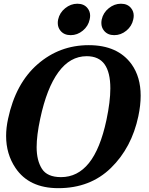

<svg xmlns="http://www.w3.org/2000/svg" viewBox="-20 -981 785 1011"><path d="M287.1 9.8Q132.8 9.8 61.5 -96.7Q12.2 -169.9 12.2 -265.1Q12.2 -308.1 22.5 -355.5Q62 -541.5 177.5 -642.3Q293 -743.2 447.3 -743.2Q600.1 -743.2 672.9 -642.6Q720.7 -575.7 720.7 -477.1Q720.7 -427.2 708.5 -369.1Q673.3 -203.1 564.2 -96.7Q455.1 9.8 287.1 9.8ZM301.3 -48.3Q388.7 -48.3 448.2 -122.3Q507.8 -196.3 540.5 -349.1Q561 -446.3 561 -515.6Q561 -600.1 530.5 -642.6Q500 -685.1 436.5 -685.1Q349.1 -685.1 287.6 -601.1Q226.1 -517.1 191.9 -356.4Q172.9 -268.1 172.9 -206.1Q172.9 -136.2 200.7 -92.3Q228.5 -48.3 301.3 -48.3ZM581.5 -795.9Q546.9 -795.9 527.8 -819.3Q513.7 -836.4 513.7 -859.9Q513.7 -868.7 515.6 -878.4Q523.4 -914.1 552.7 -937.7Q582 -961.4 616.7 -961.4Q651.9 -961.4 670.4 -938Q684.1 -920.9 684.1 -898.4Q684.1 -888.7 681.6 -878.4Q674.3 -843.3 645.5 -819.6Q616.7 -795.9 581.5 -795.9ZM352.1 -795.9Q317.4 -795.9 298.3 -819.3Q284.2 -836.4 284.2 -859.9Q284.2 -868.7 286.1 -878.4Q293.9 -914.1 323.2 -937.7Q352.5 -961.4 387.2 -961.4Q422.4 -961.4 440.9 -938Q454.6 -920.9 454.6 -898.4Q454.6 -888.7 452.1 -878.4Q444.8 -843.3 416 -819.6Q387.2 -795.9 352.1 -795.9Z"/></svg>

Font: Munson
Style: Bold Italic
Weight: 700
Italic angle: -12°
Designer: Paul James MIller
Foundry: High-Logic / Made with FontCreator
Version: Version 2.10;May 5, 2019;FontCreator 11.5.0.2430 64-bit